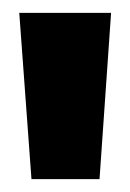

<svg xmlns="http://www.w3.org/2000/svg" viewBox="-20 -716 203 299"><path d="M29 -437 10 -696H153L135 -437Z"/></svg>

Font: Bricolage Grotesque 72pt SemiCondensed ExtraBold
Style: Regular
Weight: 800
Width: 4
Designer: Mathieu Triay
Foundry: Atelier Triay
Version: Version 1.001;gftools[0.9.33.dev8+g029e19f]